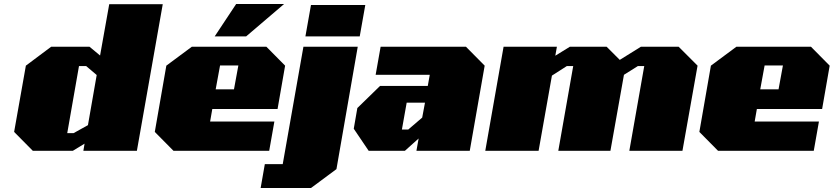

<svg xmlns="http://www.w3.org/2000/svg" viewBox="-20 -758 4190 965"><path d="M145 0 51 -95 110 -428 237 -523H430L483 -479L529 -737H798L668 0H399L405 -36L346 0ZM318 -89H350L422 -129L466 -381L413 -426H377Z M1059 -575 1167 -738H1408L1217 -575ZM852 0 758 -95 816 -428 944 -523H1319L1413 -428L1375 -210H1047L1036 -147H1359L1333 0ZM1064 -309H1156L1178 -429H1086Z M1515 -575 1543 -733H1816L1788 -575ZM1290 187 1311 67H1401L1505 -523H1778L1671 92L1543 187Z M1833 0 1758 -111 1776 -215 1890 -326H2130L2140 -382H1868L1893 -523H2322L2416 -428L2341 0H2073L2084 -62L2015 0ZM2000 -107H2032L2102 -167L2116 -242H2024Z M2419 0 2511 -523H2779L2771 -478L2844 -523H3029L3095 -457L3201 -523H3391L3486 -428L3410 0H3143L3218 -426H3186L3116 -382L3048 0H2786L2861 -426H2829L2754 -378L2687 0Z M3589 0 3495 -95 3553 -428 3681 -523H4056L4150 -428L4112 -210H3784L3773 -147H4096L4070 0ZM3801 -309H3893L3915 -429H3823Z"/></svg>

Font: Tomorrow ExtraBold
Style: Italic
Weight: 800
Italic angle: -10°
Designer: Tony de Marco, Monica Rizzolli
Foundry: Just in Type
Version: Version 2.002